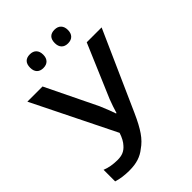

<svg xmlns="http://www.w3.org/2000/svg" viewBox="-259 -1022 1149 1149"><g transform="rotate(-45 315.5 -447.0)"><path d="M35.6 -4.9V-103Q79.1 -85 137.2 -85Q165 -85 185.1 -93.5Q205.1 -102.1 221.2 -120.6Q244.6 -145 259.8 -191.4L1.5 -713.9H129.9L287.6 -389.2Q316.4 -321.3 326.7 -288.6H330.6Q343.3 -332 360.4 -376.5L503.9 -713.9H629.9L406.7 -212.4Q375 -141.1 346.4 -99.9Q317.9 -58.6 280.3 -33.2Q253.9 -11.7 220.7 -1Q187.5 9.8 142.6 9.8Q82 9.8 35.6 -4.9ZM365.2 -845.7Q365.2 -874.5 379.4 -889.2Q393.6 -903.8 420.4 -903.8Q447.3 -903.8 461.9 -888.4Q476.6 -873 476.6 -845.7Q476.6 -818.4 461.9 -803.2Q447.3 -788.1 420.4 -788.1Q394 -788.1 379.6 -803.2Q365.2 -818.4 365.2 -845.7ZM156.7 -845.7Q156.7 -874.5 170.9 -889.2Q185.1 -903.8 211.9 -903.8Q238.3 -903.8 252.9 -888.7Q267.6 -873.5 267.6 -845.7Q267.6 -818.4 252.9 -803.2Q238.3 -788.1 211.9 -788.1Q185.5 -788.1 171.1 -803Q156.7 -817.9 156.7 -845.7Z"/></g></svg>

Font: Viking Open Sans Light
Style: Bold
Weight: 600
Foundry: Ascender Corporation
Version: Version 2.001